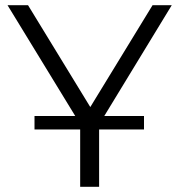

<svg xmlns="http://www.w3.org/2000/svg" viewBox="-20 -720 692 740"><path d="M113 -221V-273H535V-221ZM289 0V-260L306 -214L9 -700H88L349 -273H307L568 -700H642L346 -214L362 -260V0Z"/></svg>

Font: MOST Montserrat
Style: Regular
Weight: 400
Designer: Julieta Ulanovsky
Foundry: Julieta Ulanovsky
Version: Version 8.000;March 11, 2024;FontCreator 15.0.0.2926 64-bit